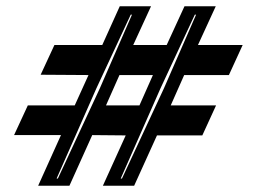

<svg xmlns="http://www.w3.org/2000/svg" viewBox="-20 -594 821 614"><path d="M102 0 175 -162H25L69 -257H219L263 -354L110 -355L154 -450H307L363 -574H463L406 -450H513L570 -574H670L613 -450H756L712 -354H569L526 -257H671L627 -161H482L409 0H309L382 -161L275 -162L202 0ZM161 -23H165L299 -311L402 -547H398L288 -311ZM366 -23H370L504 -311L607 -547H603L493 -311ZM319 -257H426L469 -354H362Z"/></svg>

Font: Alumni Sans Inline One
Style: Italic
Weight: 400
Italic angle: -8°
Designer: Robert E. Leuschke
Foundry: Robert E. Leuschke
Version: Version 1.100; ttfautohint (v1.8.3)